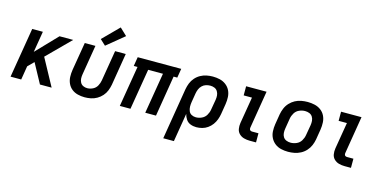

<svg xmlns="http://www.w3.org/2000/svg" viewBox="-88 -1272 3920 1969"><g transform="rotate(15 1872.0 -287.5)"><path d="M32 0H145L169 -146L231 -208L344 0H468L312 -287L555 -530H410L196 -307L233 -530H120Z M819 8Q852 8 885 1.5Q918 -5 948.5 -22.5Q979 -40 1002.5 -66.5Q1026 -93 1038.5 -125Q1051 -157 1057 -189L1113 -530H1000L946 -205Q941 -175 925.5 -146.5Q910 -118 880.5 -103.5Q851 -89 821 -89Q821 -89 821 -89Q821 -89 821 -89Q798 -89 778 -98.5Q758 -108 747.5 -127.5Q737 -147 736 -169.5Q735 -192 739 -215L791 -530H678L628 -231Q622 -193 623.5 -156Q625 -119 640 -86.5Q655 -54 682.5 -32Q710 -10 746 -1Q782 8 819 8ZM885 -557 1069 -708 993 -780 826 -612Z M1192 0H1305L1377 -433H1534L1462 0H1576L1647 -433H1686L1702 -530H1240L1224 -433H1264Z M1708 205H1821L1871 -97Q1878 -67 1895.5 -41Q1913 -15 1942.5 -3.5Q1972 8 2005 8Q2035 8 2066 0Q2097 -8 2124 -27Q2151 -46 2170.5 -72.5Q2190 -99 2201 -129Q2212 -159 2217 -189L2235 -299Q2241 -337 2239 -375Q2237 -413 2221 -445Q2205 -477 2176 -499Q2147 -521 2111 -529.5Q2075 -538 2037 -538Q2004 -538 1971 -531.5Q1938 -525 1907 -508Q1876 -491 1852.5 -464Q1829 -437 1816.5 -405.5Q1804 -374 1798 -341ZM1975 -89Q1950 -89 1929 -100Q1908 -111 1899 -133Q1890 -155 1889.5 -179Q1889 -203 1893 -228L1909 -325Q1913 -348 1922 -370Q1931 -392 1949 -409.5Q1967 -427 1990 -434Q2013 -441 2035 -441Q2059 -441 2080 -432.5Q2101 -424 2113 -404.5Q2125 -385 2127 -362Q2129 -339 2125 -315L2106 -205Q2101 -174 2084 -145.5Q2067 -117 2036.5 -103Q2006 -89 1975 -89Z M2571 0H2638V-97H2571Q2561 -97 2553 -101.5Q2545 -106 2543 -115.5Q2541 -125 2543 -135L2608 -530H2391V-433H2479L2432 -151Q2427 -119 2432 -88.5Q2437 -58 2458.5 -37Q2480 -16 2509.5 -8Q2539 0 2571 0Z M2979 8Q3012 8 3046 1.5Q3080 -5 3111.5 -21.5Q3143 -38 3167.5 -65Q3192 -92 3205.5 -124Q3219 -156 3225 -189L3243 -299Q3249 -337 3247 -375Q3245 -413 3229 -445.5Q3213 -478 3184 -499.5Q3155 -521 3118.5 -529.5Q3082 -538 3044 -538Q3011 -538 2977 -532Q2943 -526 2911.5 -509Q2880 -492 2855.5 -465.5Q2831 -439 2817.5 -406.5Q2804 -374 2798 -341L2780 -231Q2774 -193 2776 -155Q2778 -117 2794.5 -85Q2811 -53 2839.5 -31Q2868 -9 2904.5 -0.5Q2941 8 2979 8ZM2981 -89Q2957 -89 2935.5 -97.5Q2914 -106 2902 -125Q2890 -144 2888.5 -167.5Q2887 -191 2891 -215L2909 -325Q2914 -356 2931.5 -385Q2949 -414 2980 -427.5Q3011 -441 3042 -441Q3066 -441 3087.5 -432.5Q3109 -424 3121 -405Q3133 -386 3135 -362.5Q3137 -339 3133 -315L3114 -205Q3109 -174 3091.5 -145Q3074 -116 3043 -102.5Q3012 -89 2981 -89Z M3579 0H3646V-97H3579Q3569 -97 3561 -101.5Q3553 -106 3551 -115.5Q3549 -125 3551 -135L3616 -530H3399V-433H3487L3440 -151Q3435 -119 3440 -88.5Q3445 -58 3466.5 -37Q3488 -16 3517.5 -8Q3547 0 3579 0Z"/></g></svg>

Font: Iosevka Sparkle Semibold
Style: Italic
Weight: 600
Italic angle: -9°
Designer: Belleve Invis
Foundry: Belleve Invis
Version: Version 4.5.0; ttfautohint (v1.8.3)